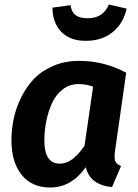

<svg xmlns="http://www.w3.org/2000/svg" viewBox="-20 -816 611 852"><path d="M360.8 -634.8Q289.6 -634.8 251.2 -675.5Q212.9 -716.3 212.9 -782.2L293 -793Q297.4 -762.2 315.9 -748.5Q334.5 -734.9 368.2 -734.9Q438 -734.9 462.9 -795.9L542 -777.8Q527.3 -711.9 480 -673.3Q432.6 -634.8 360.8 -634.8ZM331.1 -545.9Q442.4 -545.9 540 -493.2L490.2 -145Q486.3 -115.7 491.2 -101.8Q496.1 -87.9 517.1 -79.1L477.1 14.2Q378.9 4.4 360.8 -74.2Q296.4 16.1 203.1 16.1Q121.1 16.1 75.9 -40.3Q30.8 -96.7 30.8 -192.9Q30.8 -240.2 40.5 -287.6Q50.3 -335 73.2 -382.1Q96.2 -429.2 129.9 -465.1Q163.6 -501 215.6 -523.4Q267.6 -545.9 331.1 -545.9ZM328.1 -442.9Q288.6 -442.9 258.1 -419.2Q227.5 -395.5 210.4 -357.4Q193.4 -319.3 185.1 -277.3Q176.8 -235.4 176.8 -192.9Q176.8 -89.8 245.1 -89.8Q275.4 -89.8 301.8 -110.1Q328.1 -130.4 355 -168.9L393.1 -431.2Q363.8 -442.9 328.1 -442.9Z"/></svg>

Font: FiraGO SemiBold
Style: Italic
Weight: 600
Italic angle: -8°
Designer: bBox Type GmbH
Foundry: bBox Type GmbH
Version: Version 1.001;PS 001.001;hotconv 1.0.88;makeotf.lib2.5.64775